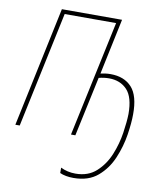

<svg xmlns="http://www.w3.org/2000/svg" viewBox="-101 -796 960 1125"><g transform="rotate(10 379.0 -233.0)"><path d="M693 -179Q694 -290 649 -339.5Q604 -389 522 -389Q506 -389 491.5 -387Q477 -385 463 -382L533 -714H175L24 0H50L196 -689H502L355 0H381L457 -355Q488 -363 518 -363Q585 -363 625.5 -320Q666 -277 666 -177Q665 -131 655 -64Q645 3 618.5 68Q592 133 543.5 177Q495 221 420 221Q372 221 332 201V233Q365 248 413 248Q502 248 557 201Q612 154 641.5 84Q671 14 682 -57.5Q693 -129 693 -179Z"/></g></svg>

Font: Noto Sans Display SemiCondensed Thin
Style: Italic
Weight: 250
Width: 4
Designer: Monotype Design team
Foundry: Monotype Imaging Inc.
Version: 1.000